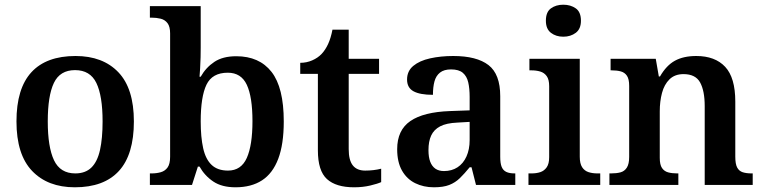

<svg xmlns="http://www.w3.org/2000/svg" viewBox="-20 -786 3246 816"><path d="M298 10Q183 10 116.5 -59.5Q50 -129 50 -270Q50 -410 113.5 -479Q177 -548 301 -548Q417 -548 483 -479Q549 -410 549 -270Q549 -129 485.5 -59.5Q422 10 298 10ZM300 -49Q343 -49 368.5 -74Q394 -99 405 -148.5Q416 -198 416 -270Q416 -379 389.5 -433.5Q363 -488 299 -488Q235 -488 209 -433.5Q183 -379 183 -270Q183 -161 209.5 -105Q236 -49 300 -49Z M981 10Q923 10 886.5 -14.5Q850 -39 828 -78H821L796 0H617V-49H625Q645 -49 663 -54Q681 -59 692 -74Q703 -89 703 -120V-644Q703 -673 692 -687.5Q681 -702 663 -706.5Q645 -711 624 -711H617V-760H833V-584Q833 -567 832.5 -542.5Q832 -518 830.5 -495Q829 -472 828 -460H833Q855 -499 891 -523Q927 -547 984 -547Q1082 -547 1134 -480.5Q1186 -414 1186 -270Q1186 -173 1162.5 -111Q1139 -49 1093.5 -19.5Q1048 10 981 10ZM949 -61Q1005 -61 1029 -115Q1053 -169 1053 -271Q1053 -374 1029 -425.5Q1005 -477 948 -477Q882 -477 857.5 -426Q833 -375 833 -270Q833 -203 843.5 -156Q854 -109 879.5 -85Q905 -61 949 -61Z M1485 10Q1408 10 1369.5 -25Q1331 -60 1331 -147V-472H1256V-519Q1283 -519 1307 -529.5Q1331 -540 1347 -557Q1363 -574 1374.5 -599Q1386 -624 1393 -660H1462V-536H1591V-472H1462V-152Q1462 -105 1479.5 -83Q1497 -61 1532 -61Q1550 -61 1567 -63Q1584 -65 1600 -69V-12Q1585 -5 1553.5 2.5Q1522 10 1485 10Z M1824 10Q1780 10 1744.5 -7.5Q1709 -25 1688.5 -61Q1668 -97 1668 -152Q1668 -233 1724 -271.5Q1780 -310 1893 -314L1976 -317V-374Q1976 -410 1970 -436Q1964 -462 1947 -476.5Q1930 -491 1897 -491Q1867 -491 1850 -477.5Q1833 -464 1826.5 -440Q1820 -416 1820 -383Q1765 -383 1737.5 -398Q1710 -413 1710 -448Q1710 -484 1736.5 -506Q1763 -528 1808 -538Q1853 -548 1906 -548Q2006 -548 2056 -509.5Q2106 -471 2106 -377V-120Q2106 -92 2112 -77Q2118 -62 2131.5 -55.5Q2145 -49 2167 -49H2170V0H2003L1984 -75H1976Q1954 -48 1934.5 -29Q1915 -10 1889.5 0Q1864 10 1824 10ZM1867 -59Q1900 -59 1924.5 -75Q1949 -91 1962.5 -121Q1976 -151 1976 -191V-268L1924 -265Q1877 -263 1850.5 -249Q1824 -235 1812.5 -210Q1801 -185 1801 -148Q1801 -118 1808.5 -98.5Q1816 -79 1830.5 -69Q1845 -59 1867 -59Z M2226 0V-49H2239Q2260 -49 2276.5 -54.5Q2293 -60 2303.5 -75Q2314 -90 2314 -118V-420Q2314 -448 2303.5 -462.5Q2293 -477 2276 -482Q2259 -487 2239 -487H2230V-536H2444V-120Q2444 -91 2454 -75.5Q2464 -60 2481 -54.5Q2498 -49 2519 -49H2531V0ZM2374 -630Q2343 -630 2321.5 -646.5Q2300 -663 2300 -698Q2300 -735 2321.5 -750.5Q2343 -766 2374 -766Q2405 -766 2427 -750.5Q2449 -735 2449 -698Q2449 -663 2427 -646.5Q2405 -630 2374 -630Z M2570 0V-49H2577Q2600 -49 2617 -53.5Q2634 -58 2644 -73.5Q2654 -89 2654 -119V-421Q2654 -450 2644.5 -464Q2635 -478 2618.5 -482.5Q2602 -487 2580 -487H2575V-536H2767L2780 -461H2785Q2812 -508 2848.5 -528Q2885 -548 2939 -548Q3019 -548 3062 -502Q3105 -456 3105 -354V-120Q3105 -89 3113 -74Q3121 -59 3136.5 -54Q3152 -49 3174 -49H3179V0H2975V-335Q2975 -400 2955.5 -435.5Q2936 -471 2885 -471Q2848 -471 2825.5 -449Q2803 -427 2793.5 -391Q2784 -355 2784 -313V-115Q2784 -86 2793.5 -72Q2803 -58 2819.5 -53.5Q2836 -49 2858 -49H2863V0Z"/></svg>

Font: Noto Serif Khmer SemiBold
Style: Regular
Weight: 600
Version: Version 2.003